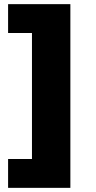

<svg xmlns="http://www.w3.org/2000/svg" viewBox="-20 -725 462 925"><path d="M19 180V41H134V-566H19V-705H319V180Z"/></svg>

Font: Nunito Sans 7pt Black
Style: Regular
Weight: 900
Designer: Vernon Adams
Foundry: Vernon Adams
Version: Version 3.101;gftools[0.9.27]